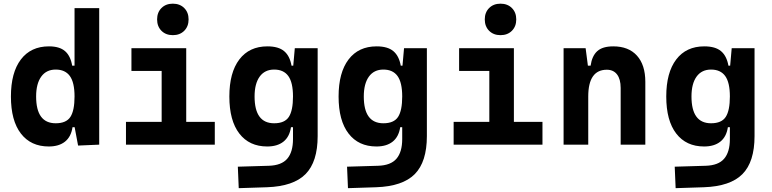

<svg xmlns="http://www.w3.org/2000/svg" viewBox="-20 -776 4142 1030"><path d="M241.7 9.8Q145.5 9.8 92 -59.6Q38.6 -128.9 38.6 -258.3Q38.6 -386.7 92 -457Q145.5 -527.3 242.7 -527.3Q299.3 -527.3 328.9 -501.7Q358.4 -476.1 367.2 -423.8H379.9V-732.4H512.2V0L398.9 4.9L380.4 -93.8H369.1Q361.3 -42 328.6 -16.1Q295.9 9.8 241.7 9.8ZM379.9 -258.3Q379.9 -333.5 354.7 -368.2Q329.6 -402.8 278.8 -402.8Q228.5 -402.8 201.2 -365Q173.8 -327.1 173.8 -258.3Q173.8 -114.7 278.8 -114.7Q335.4 -114.7 357.7 -148.9Q379.9 -183.1 379.9 -258.3Z M655.8 0V-122.1H847.2V-395.5H685.1V-517.6H979V-122.1H1132.3V0ZM907.2 -587.4Q869.6 -587.4 846.2 -610.8Q822.8 -634.3 822.8 -671.9Q822.8 -709.5 846.2 -732.9Q869.6 -756.3 907.2 -756.3Q944.8 -756.3 968.3 -732.9Q991.7 -709.5 991.7 -671.9Q991.7 -634.3 968.3 -610.8Q944.8 -587.4 907.2 -587.4Z M1260.7 233.4 1255.9 118.2 1421.9 113.3Q1490.2 111.3 1521 75.4Q1551.8 39.6 1551.8 -30.3V-93.8H1541Q1533.2 -42 1500.5 -16.1Q1467.8 9.8 1413.6 9.8Q1317.4 9.8 1263.9 -59.6Q1210.4 -128.9 1210.4 -258.3Q1210.4 -386.7 1263.9 -457Q1317.4 -527.3 1414.6 -527.3Q1473.6 -527.3 1504.2 -501.7Q1534.7 -476.1 1543.9 -423.8H1553.2L1561.5 -517.6H1684.1V-45.9Q1684.1 92.3 1619.1 158Q1554.2 223.6 1412.1 228.5ZM1551.8 -258.3Q1551.8 -333.5 1526.6 -368.2Q1501.5 -402.8 1450.7 -402.8Q1400.4 -402.8 1373 -365Q1345.7 -327.1 1345.7 -258.3Q1345.7 -114.7 1450.7 -114.7Q1507.3 -114.7 1529.5 -148.9Q1551.8 -183.1 1551.8 -258.3Z M1846.7 233.4 1841.8 118.2 2007.8 113.3Q2076.2 111.3 2106.9 75.4Q2137.7 39.6 2137.7 -30.3V-93.8H2127Q2119.1 -42 2086.4 -16.1Q2053.7 9.8 1999.5 9.8Q1903.3 9.8 1849.9 -59.6Q1796.4 -128.9 1796.4 -258.3Q1796.4 -386.7 1849.9 -457Q1903.3 -527.3 2000.5 -527.3Q2059.6 -527.3 2090.1 -501.7Q2120.6 -476.1 2129.9 -423.8H2139.2L2147.5 -517.6H2270V-45.9Q2270 92.3 2205.1 158Q2140.1 223.6 1998 228.5ZM2137.7 -258.3Q2137.7 -333.5 2112.5 -368.2Q2087.4 -402.8 2036.6 -402.8Q1986.3 -402.8 1959 -365Q1931.6 -327.1 1931.6 -258.3Q1931.6 -114.7 2036.6 -114.7Q2093.3 -114.7 2115.5 -148.9Q2137.7 -183.1 2137.7 -258.3Z M2413.6 0V-122.1H2605V-395.5H2442.9V-517.6H2736.8V-122.1H2890.1V0ZM2665 -587.4Q2627.4 -587.4 2604 -610.8Q2580.6 -634.3 2580.6 -671.9Q2580.6 -709.5 2604 -732.9Q2627.4 -756.3 2665 -756.3Q2702.6 -756.3 2726.1 -732.9Q2749.5 -709.5 2749.5 -671.9Q2749.5 -634.3 2726.1 -610.8Q2702.6 -587.4 2665 -587.4Z M3309.6 0V-304.2Q3309.6 -351.1 3290.3 -376.5Q3271 -401.9 3235.4 -401.9Q3135.7 -401.9 3135.7 -258.3V0H3003.4V-517.6H3121.6L3133.8 -423.8H3148.4Q3155.8 -476.1 3184.1 -501.7Q3212.4 -527.3 3270 -527.3Q3352.1 -527.3 3397 -477.5Q3441.9 -427.7 3441.9 -336.9V0Z M3604.5 233.4 3599.6 118.2 3765.6 113.3Q3834 111.3 3864.7 75.4Q3895.5 39.6 3895.5 -30.3V-93.8H3884.8Q3877 -42 3844.2 -16.1Q3811.5 9.8 3757.3 9.8Q3661.1 9.8 3607.7 -59.6Q3554.2 -128.9 3554.2 -258.3Q3554.2 -386.7 3607.7 -457Q3661.1 -527.3 3758.3 -527.3Q3817.4 -527.3 3847.9 -501.7Q3878.4 -476.1 3887.7 -423.8H3897L3905.3 -517.6H4027.8V-45.9Q4027.8 92.3 3962.9 158Q3897.9 223.6 3755.9 228.5ZM3895.5 -258.3Q3895.5 -333.5 3870.4 -368.2Q3845.2 -402.8 3794.4 -402.8Q3744.1 -402.8 3716.8 -365Q3689.5 -327.1 3689.5 -258.3Q3689.5 -114.7 3794.4 -114.7Q3851.1 -114.7 3873.3 -148.9Q3895.5 -183.1 3895.5 -258.3Z"/></svg>

Font: Cascadia Code PL
Style: Bold
Weight: 700
Monospace: yes
Designer: Aaron Bell
Foundry: Saja Typeworks
Version: Version 2404.023; ttfautohint (v1.8.4)